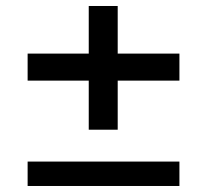

<svg xmlns="http://www.w3.org/2000/svg" viewBox="-20 -618 688 638"><path d="M274.9 -187V-350.1H71.8V-439.9H274.9V-598.1H371.1V-439.9H576.2V-350.1H371.1V-187ZM71.8 0V-81.1H576.2V0Z"/></svg>

Font: Lumene Sans Expanded Medium
Style: Regular
Weight: 500
Width: 7
Designer: Deni Anggara
Version: Version 1.003;Glyphs 3.1.2 (3151)